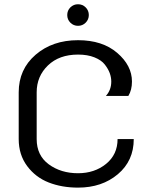

<svg xmlns="http://www.w3.org/2000/svg" viewBox="-20 -853 698 890"><path d="M377.1 -818.8Q391.7 -804.2 391.7 -783.3Q391.7 -762.5 377.1 -747.9Q362.5 -733.3 341.7 -733.3Q320.8 -733.3 306.2 -747.9Q291.7 -762.5 291.7 -783.3Q291.7 -804.2 306.2 -818.8Q320.8 -833.3 341.7 -833.3Q362.5 -833.3 377.1 -818.8ZM341.7 -666.7Q455 -666.7 523.3 -607.9Q591.7 -549.2 591.7 -475Q591.7 -435.8 575 -408.3H470.8Q495.8 -435.8 495.8 -475Q495.8 -494.2 488.8 -513.8Q481.7 -533.3 465.8 -553.8Q450 -574.2 417.9 -587.1Q385.8 -600 341.7 -600Q254.2 -600 202.1 -549.6Q150 -499.2 150 -425V-208.3Q150 -132.5 206.2 -91.2Q262.5 -50 341.7 -50Q418.3 -50 471.7 -93.3Q525 -136.7 525 -208.3H600Q600 -107.5 526.2 -45.4Q452.5 16.7 341.7 16.7Q266.7 16.7 205.8 -7.1Q145 -30.8 105.8 -83.3Q66.7 -135.8 66.7 -208.3V-425Q66.7 -531.7 145 -599.2Q223.3 -666.7 341.7 -666.7Z"/></svg>

Font: BoonBaan
Style: Regular
Weight: 400
Designer: Sungsit Sawaiwan
Foundry: FontUni
Version: Version 2.0